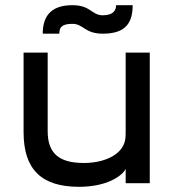

<svg xmlns="http://www.w3.org/2000/svg" viewBox="-20 -707 676 741"><path d="M285 14C390 14 450 -26 465 -55V0H558V-504H465V-202C465 -191 465 -178 463 -167C452 -107 378 -78 304 -78C210 -78 164 -113 164 -201V-504H71V-197C71 -52 141 14 285 14ZM145 -577H209C209 -599 216 -615 259 -615C303 -615 306 -577 377 -577C467 -577 492 -621 492 -687H428C428 -670 420 -648 377 -648C333 -648 331 -687 259 -687C169 -687 145 -636 145 -577Z"/></svg>

Font: Hibana 45 SubMedium
Style: Regular
Weight: 500
Width: 6
Designer: pygmalion
Foundry: ybstudio
Version: Version 2021.007;FEAKit 1.0